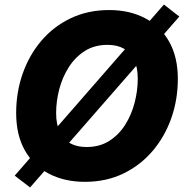

<svg xmlns="http://www.w3.org/2000/svg" viewBox="-20 -781 813 835"><path d="M349.1 9.8Q261.2 9.8 193.6 -25.1Q126 -60.1 88.1 -127Q50.3 -193.8 50.3 -289.6Q50.3 -379.9 78.6 -460.7Q106.9 -541.5 159.9 -603.8Q212.9 -666 287.6 -701.7Q362.3 -737.3 455.1 -737.3Q542.5 -737.3 609.6 -702.6Q676.8 -668 715.1 -600.8Q753.4 -533.7 753.4 -438Q753.4 -347.7 724.9 -266.8Q696.3 -186 643.1 -123.8Q589.8 -61.5 515.6 -25.9Q441.4 9.8 349.1 9.8ZM356.4 -141.6Q413.1 -141.6 455.1 -168.2Q497.1 -194.8 524.7 -238.8Q552.2 -282.7 565.7 -335.2Q579.1 -387.7 579.1 -438.5Q579.1 -487.3 563.7 -520Q548.3 -552.7 519 -569.3Q489.7 -585.9 447.8 -585.9Q390.6 -585.9 348.6 -559.1Q306.6 -532.2 278.8 -488.3Q251 -444.3 237.5 -392.3Q224.1 -340.3 224.1 -289.1Q224.1 -240.7 239.7 -207.8Q255.4 -174.8 284.7 -158.2Q314 -141.6 356.4 -141.6ZM110.8 34.2 43.9 -17.1 692.9 -761.2 759.8 -709Z"/></svg>

Font: Inter ExtraBold
Style: Italic
Weight: 800
Italic angle: -9.3988°
Designer: Rasmus Andersson
Foundry: rsms
Version: Version 4.001;git-66647c0bb